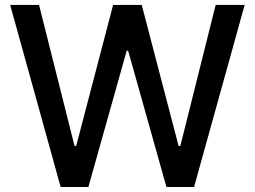

<svg xmlns="http://www.w3.org/2000/svg" viewBox="-20 -747 1018 767"><path d="M222.3 0 20.6 -727.3H136L277.7 -164.1H284.4L431.8 -727.3H546.2L693.5 -163.7H700.3L841.6 -727.3H957.4L755.3 0H644.9L491.8 -544.7H486.2L333.1 0Z"/></svg>

Font: Inter Zeller Medium
Style: Regular
Weight: 500
Designer: Rasmus Andersson; Joe Bland
Foundry: zeller
Version: Version 3.015;git-dec3a8cb1